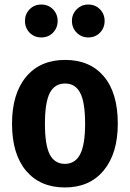

<svg xmlns="http://www.w3.org/2000/svg" viewBox="-20 -810 572 846"><path d="M499 -265Q499 -134 437 -59Q375 16 266 16Q157 16 95 -57.5Q33 -131 33 -265Q33 -397 95 -471.5Q157 -546 267 -546Q376 -546 437.5 -473.5Q499 -401 499 -265ZM178 -265Q178 -170 199.5 -129Q221 -88 266 -88Q311 -88 333 -130Q355 -172 355 -265Q355 -359 333.5 -400.5Q312 -442 267 -442Q221 -442 199.5 -400.5Q178 -359 178 -265ZM234 -718Q234 -687 213.5 -666Q193 -645 162 -645Q131 -645 110.5 -666Q90 -687 90 -718Q90 -748 110.5 -769Q131 -790 162 -790Q193 -790 213.5 -769Q234 -748 234 -718ZM441 -718Q441 -687 420.5 -666Q400 -645 369 -645Q339 -645 318 -666Q297 -687 297 -718Q297 -748 318 -769Q339 -790 369 -790Q400 -790 420.5 -769Q441 -748 441 -718Z"/></svg>

Font: Fira Sans Condensed SemiBold
Style: Regular
Weight: 600
Width: 3
Designer: bBox Type GmbH & Carrois Corporate GbR & Edenspiekermann AG
Foundry: bBox Type GmbH & Carrois Corporate GbR & Edenspiekermann AG
Version: Version 4.301